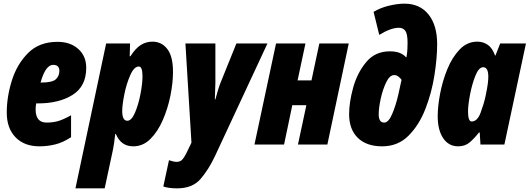

<svg xmlns="http://www.w3.org/2000/svg" viewBox="-20 -791 2899 1051"><path d="M196 10Q240 10 282.5 -0.5Q325 -11 369 -40V-160Q328 -137 299 -128.5Q270 -120 235 -120Q175 -120 175 -192Q175 -208 178 -225H188Q304 -225 378 -272Q452 -319 452 -420Q452 -484 408.5 -523Q365 -562 295 -562Q195 -562 134 -501Q73 -440 45 -350.5Q17 -261 17 -175Q17 -89 65 -39.5Q113 10 196 10ZM202 -339Q229 -436 271 -436Q305 -436 305 -403Q305 -375 285.5 -357Q266 -339 204 -339Z M677 -130Q649 -130 649 -183Q649 -216 660.5 -274Q672 -332 693 -379.5Q714 -427 740 -427Q760 -427 760 -373Q760 -334 749 -276.5Q738 -219 719 -174.5Q700 -130 677 -130ZM393 240H553L598 30Q604 3 611 -58H614Q642 10 709 10Q763 10 803.5 -30.5Q844 -71 871.5 -134.5Q899 -198 913 -268Q927 -338 927 -398Q927 -482 896 -522.5Q865 -563 814 -563Q780 -563 751 -545Q722 -527 694 -483H690L692 -553H561Z M950 240Q1033 240 1077.5 189Q1122 138 1158 61L1444 -553H1274L1188 -340Q1182 -326 1173.5 -298.5Q1165 -271 1159 -247H1156Q1157 -269 1157.5 -291.5Q1158 -314 1159 -337V-553H995L1028 -10L998 52Q987 73 976.5 84Q966 95 946 95Q931 95 905 86L874 230Q903 240 950 240Z M1373 0 1491 -553H1652L1609 -351H1685L1728 -553H1889L1772 0H1611L1657 -215H1580L1535 0Z M2072 10Q2158 10 2216 -48Q2274 -106 2308.5 -194.5Q2343 -283 2358 -378.5Q2373 -474 2373 -549Q2373 -653 2325.5 -712Q2278 -771 2194 -771Q2157 -771 2110 -760Q2063 -749 2025 -726L2056 -600Q2119 -639 2164 -639Q2186 -639 2198.5 -622.5Q2211 -606 2211 -557Q2211 -540 2210 -520.5Q2209 -501 2205 -478H2202Q2174 -510 2114 -510Q2033 -510 1984 -450.5Q1935 -391 1913 -310.5Q1891 -230 1891 -166Q1891 -83 1938.5 -36.5Q1986 10 2072 10ZM2083 -120Q2053 -120 2053 -165Q2053 -200 2064 -250.5Q2075 -301 2094 -340.5Q2113 -380 2138 -380Q2151 -380 2162.5 -370.5Q2174 -361 2178 -354Q2173 -328 2160 -271.5Q2147 -215 2127 -167.5Q2107 -120 2083 -120Z M2562 -126Q2542 -126 2542 -180Q2542 -216 2553 -273.5Q2564 -331 2582.5 -377Q2601 -423 2625 -423Q2653 -423 2653 -371Q2653 -357 2650.5 -335Q2648 -313 2638 -265Q2629 -223 2611 -174.5Q2593 -126 2562 -126ZM2488 10Q2526 10 2551.5 -12Q2577 -34 2602 -66H2606L2610 0H2741L2859 -553H2718L2692 -487H2690Q2675 -529 2649.5 -546Q2624 -563 2593 -563Q2537 -563 2496 -520Q2455 -477 2428.5 -412Q2402 -347 2389 -277.5Q2376 -208 2376 -155Q2376 -79 2406 -34.5Q2436 10 2488 10Z"/></svg>

Font: Noto Sans Display Condensed Black
Style: Italic
Weight: 900
Width: 3
Italic angle: -192°
Designer: Monotype Design Team
Foundry: Monotype Imaging Inc.
Version: Version 1.900